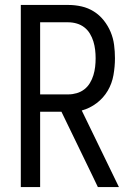

<svg xmlns="http://www.w3.org/2000/svg" viewBox="-20 -755 540 775"><path d="M64 0V-735H256Q283 -735 309.5 -729Q336 -723 359 -708.5Q382 -694 399 -672.5Q416 -651 426.5 -626Q437 -601 440.5 -574Q444 -547 444 -520Q444 -486 438 -452Q432 -418 415 -389Q398 -360 370.5 -339Q343 -318 310 -309L460 0H375L353 -46L228 -304H142V0ZM256 -374Q273 -374 290 -379Q307 -384 320.5 -394.5Q334 -405 343 -420Q352 -435 357 -451.5Q362 -468 364 -485Q366 -502 366 -520Q366 -537 364 -554Q362 -571 357 -587.5Q352 -604 343 -619Q334 -634 320.5 -644.5Q307 -655 290 -660Q273 -665 256 -665H142V-374Z"/></svg>

Font: Iosevka SS18
Style: Regular
Weight: 400
Monospace: yes
Designer: Belleve Invis
Foundry: Belleve Invis
Version: Version 25.1.1; ttfautohint (v1.8.4)